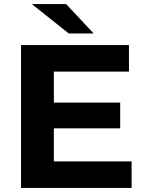

<svg xmlns="http://www.w3.org/2000/svg" viewBox="-20 -921 711 941"><path d="M625 -130V0H83V-700H612V-570H244V-418H569V-292H244V-130ZM136 -901H304L439 -757H317Z"/></svg>

Font: Montserrat GRBold
Style: Regular
Weight: 700
Designer: Julieta Ulanovsky
Foundry: Julieta Ulanovsky
Version: Version 1.00 May 29, 2023, initial release